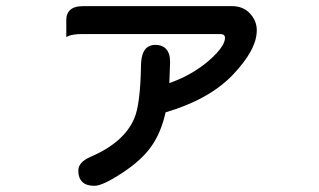

<svg xmlns="http://www.w3.org/2000/svg" viewBox="-20 -540 1040 625"><path d="M234.9 15.6Q234.9 -12.2 274.4 -29.3Q383.8 -76.2 417 -154.3Q437 -200.2 439 -328.1Q439.9 -380.4 468.8 -391.1Q476.6 -394 485.4 -394Q507.3 -394 519.5 -381.8Q533.7 -367.7 533.7 -337.9L531.2 -269.5Q603.5 -294.9 657.2 -340.3Q690.9 -369.1 704.1 -391.6Q712.4 -405.8 712.4 -417Q712.4 -422.4 709.5 -425.3Q705.6 -429.2 695.3 -429.2H250Q217.8 -429.2 203.1 -422.9L195.8 -419.4V-475.6Q195.8 -495.1 207 -506.3Q220.7 -520 250 -520H736.3Q772.9 -520 795.9 -493.7Q815.9 -470.7 815.9 -441.4Q815.9 -377.9 737.3 -295.9Q660.2 -215.8 519 -174.3Q504.4 -108.9 473.6 -64.9Q442.4 -19.5 378.2 22.7Q314 64.9 287.4 64.9Q260.7 64.9 247.8 52Q234.9 39.1 234.9 15.6Z"/></svg>

Font: YuPearl-Medium
Style: Medium
Weight: 500
Designer: Max Yao
Foundry: Max-Everyday
Version: Version 1.011; ttfautohint (v1.8.3)